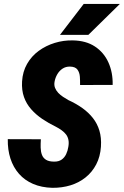

<svg xmlns="http://www.w3.org/2000/svg" viewBox="-20 -921 614 952"><path d="M318.8 -192.9Q322.3 -211.9 319.3 -227.1Q316.4 -242.2 307.9 -253.7Q299.3 -265.1 285.9 -274.9Q272.5 -284.7 256.3 -293Q220.7 -310.1 189.5 -331.3Q158.2 -352.5 134.5 -379.4Q110.8 -406.2 98.9 -439.9Q86.9 -473.6 89.4 -517.1Q92.3 -565.9 114.3 -604.2Q136.2 -642.6 171.9 -668.7Q207.5 -694.8 251.5 -708.3Q295.4 -721.7 340.8 -720.7Q406.2 -719.7 450.7 -690.4Q495.1 -661.1 517.6 -611.3Q540 -561.5 538.6 -500L377 -499.5Q377.4 -519.5 376 -540.5Q374.5 -561.5 364 -575.9Q353.5 -590.3 327.1 -590.8Q306.2 -591.3 290 -580.6Q273.9 -569.8 263.9 -552.5Q253.9 -535.2 250.5 -515.6Q247.6 -499 252.9 -485.4Q258.3 -471.7 269 -460.4Q279.8 -449.2 293.2 -440.4Q306.6 -431.6 318.8 -424.8Q357.4 -407.2 388.2 -385.3Q418.9 -363.3 440.7 -335.7Q462.4 -308.1 472.9 -273.2Q483.4 -238.3 480.5 -193.8Q477.1 -144 457 -105.7Q437 -67.4 404.3 -41.3Q371.6 -15.1 329.6 -2.2Q287.6 10.7 239.3 10.3Q186 8.8 144.3 -9Q102.5 -26.9 74.2 -59.1Q45.9 -91.3 31.7 -135Q17.6 -178.7 18.6 -231L182.6 -230.5Q181.2 -209 181.6 -189Q182.1 -168.9 188 -153.3Q193.8 -137.7 208.3 -128.7Q222.7 -119.6 249.5 -119.6Q271.5 -119.6 285.6 -129.6Q299.8 -139.6 307.9 -156.5Q315.9 -173.3 318.8 -192.9ZM277.3 -748 395 -901.4H574.2L418 -748Z"/></svg>

Font: Roboto Condensed Black
Style: Italic
Weight: 900
Italic angle: -12°
Designer: Christian Robertson
Foundry: Google
Version: Version 3.008; 2023